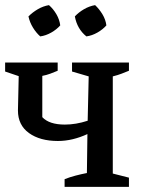

<svg xmlns="http://www.w3.org/2000/svg" viewBox="-34 -729 556 749"><path d="M218 0V-30Q238 -38 261 -44Q284 -50 305 -54L307 -206Q279 -193 250 -186Q221 -179 192 -179Q122 -179 79 -210Q36 -241 36 -298L39 -432L-14 -450V-485H191V-453Q177 -447 162 -441.5Q147 -436 131 -433V-272Q158 -243 219 -243Q262 -243 308 -258L312 -431L247 -450V-485H469V-453Q454 -447 440 -441.5Q426 -436 406 -431V-52L469 -36V0ZM157 -709Q174 -694 186 -673.5Q198 -653 201 -630Q187 -614 166 -602Q145 -590 123 -587Q107 -601 94.5 -621.5Q82 -642 77 -665Q93 -681 113.5 -693Q134 -705 157 -709ZM337 -709Q353 -694 365.5 -673.5Q378 -653 381 -630Q367 -614 346 -602Q325 -590 303 -587Q267 -616 258 -665Q273 -681 293.5 -693Q314 -705 337 -709Z"/></svg>

Font: Piazzolla Medium
Style: Regular
Weight: 500
Designer: Juan Pablo del Peral
Foundry: Huerta Tipografica
Version: Version 1.330